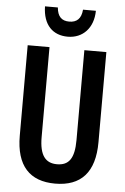

<svg xmlns="http://www.w3.org/2000/svg" viewBox="-62 -973 670 1026"><g transform="rotate(5 273.5 -459.5)"><path d="M410 -929H341C337 -880 313 -859 273 -859C232 -859 210 -881 206 -929H137C139 -829 192 -778 272 -778C352 -778 409 -836 410 -929ZM485 -231V-714H367V-232C367 -132 337 -94 274 -94C213 -94 180 -133 180 -231V-714H63V-229C63 -67 137 10 273 10C411 10 485 -68 485 -231Z"/></g></svg>

Font: Noto Sans Devanagari ExtraCondensed SemiBold
Style: Regular
Weight: 600
Width: 2
Designer: Jelle Bosma - Monotype Design Team
Foundry: Monotype Imaging Inc.
Version: Version 2.004